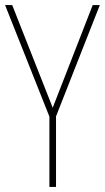

<svg xmlns="http://www.w3.org/2000/svg" viewBox="-20 -734 412 754"><path d="M187 -311 28 -714H0L174 -276V0H200V-277L372 -714H344Z"/></svg>

Font: Noto Sans Gurmukhi Condensed Thin
Style: Regular
Weight: 100
Width: 3
Designer: Jelle Bosma - Monotype Design Team
Foundry: Monotype Imaging Inc.
Version: Version 2.004